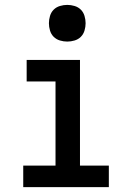

<svg xmlns="http://www.w3.org/2000/svg" viewBox="-20 -765 540 785"><path d="M75 0V-88H207V-432H89V-520H307V-88H425V0ZM255 -595Q240 -595 225 -599.5Q210 -604 199.5 -614.5Q189 -625 184.5 -640Q180 -655 180 -670Q180 -685 184.5 -700Q189 -715 199.5 -725.5Q210 -736 225 -740.5Q240 -745 255 -745Q270 -745 285 -740.5Q300 -736 310.5 -725.5Q321 -715 325.5 -700Q330 -685 330 -670Q330 -655 325.5 -640Q321 -625 310.5 -614.5Q300 -604 285 -599.5Q270 -595 255 -595Z"/></svg>

Font: Iosevka Term Curly Semibold
Style: Regular
Weight: 600
Designer: Belleve Invis
Foundry: Belleve Invis
Version: Version 32.3.0